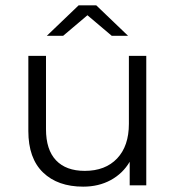

<svg xmlns="http://www.w3.org/2000/svg" viewBox="-20 -693 659 718"><path d="M527 -484V0H465V-88Q439 -44 394 -19.5Q349 5 291 5Q196 5 141 -48Q86 -101 86 -203V-484H152V-210Q152 -133 189.5 -93.5Q227 -54 297 -54Q374 -54 418 -100.5Q462 -147 462 -230V-484ZM398 -559 307 -636 216 -559H155L274 -673H340L459 -559Z"/></svg>

Font: Montserrat Ace
Style: Regular
Weight: 400
Designer: Julieta Ulanovsky
Foundry: Julieta Ulanovsky
Version: Version 1